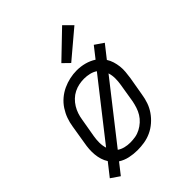

<svg xmlns="http://www.w3.org/2000/svg" viewBox="-230 -895 1059 1059"><g transform="rotate(-45 300.0 -365.0)"><path d="M84 44 33 9 92 -66Q81 -83 75 -102.5Q69 -122 67 -143Q65 -164 66.5 -185.5Q68 -207 72 -228L90 -338Q94 -365 103.5 -391.5Q113 -418 129 -442.5Q145 -467 167.5 -486Q190 -505 216 -517Q242 -529 269.5 -535Q297 -541 324 -541Q356 -541 385.5 -533Q415 -525 440 -509L491 -574L542 -539L483 -464Q494 -447 500 -427.5Q506 -408 508.5 -387Q511 -366 509 -344.5Q507 -323 504 -302L485 -192Q481 -165 472 -138.5Q463 -112 446.5 -88Q430 -64 407.5 -44.5Q385 -25 359 -13Q333 -1 305.5 3.5Q278 8 251 8Q220 8 190 1.5Q160 -5 135 -21ZM138 -125 400 -459Q384 -470 363 -475Q342 -480 321 -480Q301 -480 281 -476Q261 -472 242 -462.5Q223 -453 207.5 -438Q192 -423 181 -405Q170 -387 163.5 -367.5Q157 -348 154 -328L135 -218Q131 -195 131 -171Q131 -147 138 -125ZM252 -50Q273 -50 293 -53.5Q313 -57 332 -67Q351 -77 367 -91.5Q383 -106 394 -124Q405 -142 411.5 -162Q418 -182 422 -202L440 -312Q444 -335 444 -359Q444 -383 437 -405L175 -71Q191 -60 211 -55Q231 -50 252 -50ZM332 -591 293 -629 444 -774 492 -726Z"/></g></svg>

Font: Iosevka Slab Light Extended
Style: Italic
Weight: 300
Width: 7
Italic angle: -9°
Monospace: yes
Designer: Belleve Invis
Foundry: Belleve Invis
Version: Version 11.1.0; ttfautohint (v1.8.3)